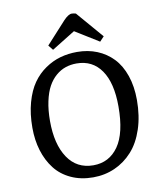

<svg xmlns="http://www.w3.org/2000/svg" viewBox="-100 -1016 918 1108"><g transform="rotate(-10 358.5 -462.0)"><path d="M556.2 -776.9 530.8 -750 392.1 -835.9 254.9 -751 231.9 -779.8 349.1 -908.2Q377.4 -938 397 -938Q407.2 -938 420.9 -934.1ZM59.1 -328.1Q59.1 -410.2 77.6 -476.3Q96.2 -542.5 127.2 -586.4Q158.2 -630.4 201.2 -659.7Q244.1 -689 290.5 -701.9Q336.9 -714.8 388.2 -714.8Q452.1 -714.8 505.4 -693.1Q558.6 -671.4 597.9 -630.4Q637.2 -589.4 659.2 -525.6Q681.2 -461.9 681.2 -381.8Q681.2 -288.1 656 -212.2Q630.9 -136.2 586.4 -87.2Q542 -38.1 483.2 -12Q424.3 14.2 356 14.2Q283.7 14.2 226.3 -12.5Q168.9 -39.1 132.8 -85.9Q96.7 -132.8 77.9 -194.3Q59.1 -255.9 59.1 -328.1ZM166 -349.1Q166 -212.9 219 -133.5Q272 -54.2 369.1 -54.2Q461.9 -54.2 515.9 -130.9Q569.8 -207.5 569.8 -363.8Q569.8 -502 518.6 -575.9Q467.3 -649.9 374 -649.9Q339.4 -649.9 309.1 -639.6Q278.8 -629.4 252.2 -606.4Q225.6 -583.5 206.8 -549.3Q188 -515.1 177 -463.9Q166 -412.6 166 -349.1Z"/></g></svg>

Font: Literata Book Medium
Style: Italic
Weight: 500
Italic angle: -3°
Designer: Latin by Veronika Burian and Jose Scaglione. Greek by Irene Vlachou. Cyrillic by Vera Evstafieva
Foundry: TypeTogether
Version: Version 1.003;PS 001.003;hotconv 1.0.88;makeotf.lib2.5.64775